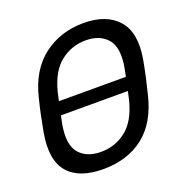

<svg xmlns="http://www.w3.org/2000/svg" viewBox="-128 -830 934 959"><g transform="rotate(-20 338.5 -350.0)"><path d="M262 10Q133 10 75.5 -57.5Q18 -125 43 -265Q51 -309 59.5 -349.5Q68 -390 79 -434Q112 -572 202.5 -641Q293 -710 416 -710Q538 -710 598.5 -641Q659 -572 634 -434Q626 -390 617 -349.5Q608 -309 597 -265Q564 -125 477 -57.5Q390 10 262 10ZM178 -430Q172 -406 168 -385H524Q528 -405 533 -430Q551 -533 511.5 -579Q472 -625 397 -625Q322 -625 263 -579Q204 -533 178 -430ZM280 -75Q356 -75 414.5 -121Q473 -167 499 -270Q505 -294 509 -315H153Q149 -295 144 -270Q126 -167 165 -121Q204 -75 280 -75Z"/></g></svg>

Font: Lubike
Style: Italic
Weight: 400
Italic angle: -12°
Foundry: Honoka55
Version: Version 1.000;July 22, 2022;FontCreator 14.0.0.2862 64-bit